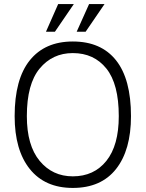

<svg xmlns="http://www.w3.org/2000/svg" viewBox="-20 -914 716 944"><path d="M266 -894H343L250 -758H206ZM418 -894H494L401 -758H357ZM52 -343Q52 -525 126.5 -617.5Q201 -710 338 -710Q477 -710 550.5 -617.5Q624 -525 624 -343Q624 -176 550.5 -83Q477 10 338 10Q201 10 126.5 -83Q52 -176 52 -343ZM338 -47Q442 -47 503 -123Q564 -199 564 -343Q564 -501 503 -577Q442 -653 338 -653Q238 -653 175 -577Q112 -501 112 -343Q112 -199 175 -123Q238 -47 338 -47Z"/></svg>

Font: Haskoy Light
Style: Regular
Weight: 300
Designer: Ertekin Erdin
Foundry: Ertekin Erdin
Version: Version 2.000; ttfautohint (v1.8.4.7-5d5b)